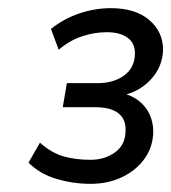

<svg xmlns="http://www.w3.org/2000/svg" viewBox="-20 -729 420 471"><path d="M202 -278Q160 -278 119 -290Q78 -302 50 -330L78 -379Q106 -354 135.5 -345.5Q165 -337 202 -337Q237 -337 262.5 -355.5Q288 -374 288 -409Q289 -437 270 -451.5Q251 -466 214 -466H134L144 -525H220Q258 -525 284 -543.5Q310 -562 311 -596Q312 -622 293.5 -636Q275 -650 242 -650Q212 -650 181.5 -640Q151 -630 124 -607L105 -658Q136 -683 174.5 -696Q213 -709 252 -709Q312 -709 346 -680Q380 -651 380 -607Q379 -565 349.5 -533.5Q320 -502 275 -494V-502Q302 -496 320 -482Q338 -468 347 -448.5Q356 -429 356 -405Q355 -368 334.5 -339.5Q314 -311 279.5 -294.5Q245 -278 202 -278Z"/></svg>

Font: Nunito Sans 12pt ExtraLight 12pt
Style: Italic
Weight: 400
Italic angle: -9°
Version: Version 3.101;gftools[0.9.27]